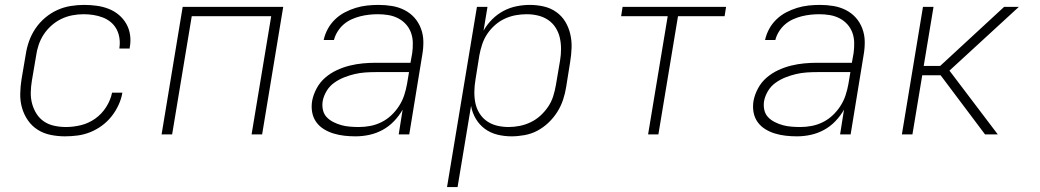

<svg xmlns="http://www.w3.org/2000/svg" viewBox="-20 -548 4240 783"><path d="M245 8Q215 8 186 2Q157 -4 133.5 -19Q110 -34 94 -57Q78 -80 70 -107.5Q62 -135 62.5 -165Q63 -195 68 -226L85 -326Q89 -353 98.5 -380Q108 -407 124.5 -431.5Q141 -456 164 -475.5Q187 -495 213.5 -507Q240 -519 268 -523.5Q296 -528 323 -528Q349 -528 374.5 -524.5Q400 -521 423 -512Q446 -503 464.5 -487.5Q483 -472 495 -451Q507 -430 510.5 -405Q514 -380 509 -354V-350H467V-353Q470 -373 467 -393Q464 -413 455 -429.5Q446 -446 431.5 -458Q417 -470 398.5 -477Q380 -484 360.5 -487Q341 -490 320 -490Q298 -490 274.5 -485.5Q251 -481 229.5 -470.5Q208 -460 189.5 -443.5Q171 -427 158 -407Q145 -387 137.5 -364.5Q130 -342 127 -319L110 -219Q106 -195 105.5 -171Q105 -147 111 -125Q117 -103 129 -84Q141 -65 159.5 -52.5Q178 -40 201.5 -35Q225 -30 249 -30Q279 -30 310 -37.5Q341 -45 368 -64Q395 -83 413 -111.5Q431 -140 437 -170H479Q475 -145 463.5 -120Q452 -95 435 -73.5Q418 -52 395.5 -35.5Q373 -19 348 -9Q323 1 297 4.5Q271 8 245 8Z M639 0 725 -520H1135L1049 0H1006L1086 -482H762L682 0Z M1430 8Q1407 8 1384.5 5.5Q1362 3 1340.5 -3.5Q1319 -10 1300.5 -21.5Q1282 -33 1269.5 -50.5Q1257 -68 1253 -90.5Q1249 -113 1253 -137Q1258 -163 1271.5 -188Q1285 -213 1306.5 -231.5Q1328 -250 1354 -262Q1380 -274 1406.5 -280.5Q1433 -287 1459.5 -289.5Q1486 -292 1512 -292H1654L1661 -331Q1664 -352 1663.5 -374Q1663 -396 1656 -415Q1649 -434 1635.5 -449Q1622 -464 1603.5 -473.5Q1585 -483 1564 -486.5Q1543 -490 1521 -490Q1503 -490 1485 -488Q1467 -486 1449 -481.5Q1431 -477 1413.5 -469Q1396 -461 1381.5 -448.5Q1367 -436 1356.5 -419Q1346 -402 1342 -385H1300Q1305 -408 1316.5 -429.5Q1328 -451 1346 -468.5Q1364 -486 1386 -497.5Q1408 -509 1431 -516Q1454 -523 1477.5 -525.5Q1501 -528 1524 -528Q1552 -528 1579 -523.5Q1606 -519 1629.5 -507Q1653 -495 1670 -476Q1687 -457 1696.5 -432Q1706 -407 1706.5 -379.5Q1707 -352 1702 -324L1649 0H1606L1622 -101Q1608 -76 1587 -54Q1566 -32 1540 -18Q1514 -4 1486 2Q1458 8 1430 8ZM1444 -30Q1467 -30 1490.5 -34.5Q1514 -39 1536 -50Q1558 -61 1576 -78Q1594 -95 1607.5 -116Q1621 -137 1628.5 -160Q1636 -183 1640 -206L1648 -254H1513Q1491 -254 1469.5 -252.5Q1448 -251 1426.5 -246Q1405 -241 1383.5 -232.5Q1362 -224 1343 -210.5Q1324 -197 1312 -177Q1300 -157 1296 -136Q1293 -117 1297 -99.5Q1301 -82 1312.5 -70Q1324 -58 1340 -50Q1356 -42 1372.5 -37.5Q1389 -33 1407.5 -31.5Q1426 -30 1444 -30Z M1803 215 1925 -520H1968L1952 -423Q1966 -448 1987 -469Q2008 -490 2033.5 -503.5Q2059 -517 2086.5 -522.5Q2114 -528 2141 -528Q2170 -528 2198 -521.5Q2226 -515 2248.5 -499Q2271 -483 2285 -460Q2299 -437 2305.5 -409.5Q2312 -382 2311 -353Q2310 -324 2305 -294L2289 -194Q2285 -168 2276.5 -142Q2268 -116 2253 -92Q2238 -68 2217 -48Q2196 -28 2171.5 -15Q2147 -2 2119.5 3Q2092 8 2066 8Q2036 8 2008 1Q1980 -6 1957.5 -22.5Q1935 -39 1920.5 -63.5Q1906 -88 1901 -116L1846 215ZM2054 -30Q2076 -30 2099 -34.5Q2122 -39 2144 -49.5Q2166 -60 2184 -76.5Q2202 -93 2215.5 -113Q2229 -133 2236 -155.5Q2243 -178 2247 -201L2264 -301Q2268 -325 2268 -348.5Q2268 -372 2263 -394Q2258 -416 2246 -435Q2234 -454 2215.5 -466.5Q2197 -479 2174.5 -484.5Q2152 -490 2128 -490Q2106 -490 2083.5 -486Q2061 -482 2039 -472Q2017 -462 1998.5 -445.5Q1980 -429 1967 -409.5Q1954 -390 1946.5 -367.5Q1939 -345 1935 -323L1919 -223Q1915 -199 1914.5 -175Q1914 -151 1918.5 -128.5Q1923 -106 1935 -86.5Q1947 -67 1965.5 -54Q1984 -41 2007 -35.5Q2030 -30 2054 -30Z M2623 0 2703 -482H2513L2519 -520H2941L2935 -482H2745L2665 0Z M3230 8Q3207 8 3184.5 5.5Q3162 3 3140.5 -3.5Q3119 -10 3100.5 -21.5Q3082 -33 3069.5 -50.5Q3057 -68 3053 -90.5Q3049 -113 3053 -137Q3058 -163 3071.5 -188Q3085 -213 3106.5 -231.5Q3128 -250 3154 -262Q3180 -274 3206.5 -280.5Q3233 -287 3259.5 -289.5Q3286 -292 3312 -292H3454L3461 -331Q3464 -352 3463.5 -374Q3463 -396 3456 -415Q3449 -434 3435.5 -449Q3422 -464 3403.5 -473.5Q3385 -483 3364 -486.5Q3343 -490 3321 -490Q3303 -490 3285 -488Q3267 -486 3249 -481.5Q3231 -477 3213.5 -469Q3196 -461 3181.5 -448.5Q3167 -436 3156.5 -419Q3146 -402 3142 -385H3100Q3105 -408 3116.5 -429.5Q3128 -451 3146 -468.5Q3164 -486 3186 -497.5Q3208 -509 3231 -516Q3254 -523 3277.5 -525.5Q3301 -528 3324 -528Q3352 -528 3379 -523.5Q3406 -519 3429.5 -507Q3453 -495 3470 -476Q3487 -457 3496.5 -432Q3506 -407 3506.5 -379.5Q3507 -352 3502 -324L3449 0H3406L3422 -101Q3408 -76 3387 -54Q3366 -32 3340 -18Q3314 -4 3286 2Q3258 8 3230 8ZM3244 -30Q3267 -30 3290.5 -34.5Q3314 -39 3336 -50Q3358 -61 3376 -78Q3394 -95 3407.5 -116Q3421 -137 3428.5 -160Q3436 -183 3440 -206L3448 -254H3313Q3291 -254 3269.5 -252.5Q3248 -251 3226.5 -246Q3205 -241 3183.5 -232.5Q3162 -224 3143 -210.5Q3124 -197 3112 -177Q3100 -157 3096 -136Q3093 -117 3097 -99.5Q3101 -82 3112.5 -70Q3124 -58 3140 -50Q3156 -42 3172.5 -37.5Q3189 -33 3207.5 -31.5Q3226 -30 3244 -30Z M4049 0H3997L3816 -241H3741L3701 0H3658L3744 -520H3787L3747 -279H3814L4075 -520H4135L3852 -260Z"/></svg>

Font: Iosevka XLt Ex Obl
Style: Regular
Weight: 200
Width: 7
Italic angle: -9°
Monospace: yes
Designer: Belleve Invis
Foundry: Belleve Invis
Version: Version 32.5.0; ttfautohint (v1.8.4)